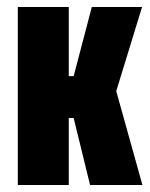

<svg xmlns="http://www.w3.org/2000/svg" viewBox="-20 -530 430 550"><path d="M31 0V-510H177V-312H191L243 -510H387L313 -269L388 0H238L191 -192H177V0Z"/></svg>

Font: Saira ExtraCondensed Black
Style: Regular
Weight: 900
Width: 2
Designer: Hector Gatti with collaboration of the Omnibus-Type team
Foundry: Omnibus-Type
Version: Version 1.101